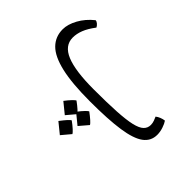

<svg xmlns="http://www.w3.org/2000/svg" viewBox="-129 -671 1260 1260"><g transform="rotate(45 501.0 -41.0)"><path d="M498.5 12.2Q330.1 12.2 228.8 -11.5Q127.4 -35.2 82 -81.5Q36.6 -127.9 36.6 -195.8Q36.6 -242.2 65.7 -295.4Q94.7 -348.6 147.5 -391.1Q158.7 -390.6 169.4 -381.1Q180.2 -371.6 185.5 -360.4Q150.9 -314.9 136.2 -277.1Q121.6 -239.3 121.6 -204.6Q121.6 -129.9 205.1 -95.5Q288.6 -61 459 -61Q585.4 -61 668.9 -65.9Q752.4 -70.8 800.8 -82Q849.1 -93.3 869.6 -112.8Q890.1 -132.3 890.1 -161.1Q890.1 -178.7 884 -195.1Q877.9 -211.4 873 -221.7Q884.8 -231.4 902.1 -238.3Q919.4 -245.1 935.1 -246.6Q946.8 -230 956.3 -201.4Q965.8 -172.9 965.8 -145.5Q965.8 -87.4 918.9 -52.7Q872.1 -18.1 769 -2.9Q666 12.2 498.5 12.2ZM445.3 192.9 372.1 133.3Q392.6 106 409.2 89.1Q425.8 72.3 431.2 70.3Q457.5 89.4 476.3 106.2Q495.1 123 498 130.4ZM554.7 184.1 481.9 124.5Q504.4 94.7 520 79.1Q535.6 63.5 541 61.5Q566.9 80.6 585.7 97.4Q604.5 114.3 607.9 121.6ZM515.1 308.6 442.4 249.5Q488.8 188.5 501.5 184.6Q527.8 203.6 546.4 220.7Q564.9 237.8 568.4 245.1Z"/></g></svg>

Font: Harmattan Medium
Style: Regular
Weight: 500
Designer: George W. Nuss III and SIL International
Foundry: SIL International
Version: Version 4.000